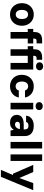

<svg xmlns="http://www.w3.org/2000/svg" viewBox="1666 -2450 1003 4376"><g transform="rotate(90 2168.0 -261.5)"><path d="M309 12Q234 12 176 -22.5Q118 -57 85 -118.5Q52 -180 52 -258Q52 -338 85 -399Q118 -460 176.5 -494.5Q235 -529 309 -529Q384 -529 442 -494.5Q500 -460 533 -399Q566 -338 566 -258Q566 -180 533 -118.5Q500 -57 442 -22.5Q384 12 309 12ZM309 -118Q340 -118 363.5 -133.5Q387 -149 400 -180.5Q413 -212 413 -258Q413 -305 400.5 -336.5Q388 -368 364.5 -383.5Q341 -399 309 -399Q278 -399 254.5 -383.5Q231 -368 218 -336.5Q205 -305 205 -258Q205 -212 218 -180.5Q231 -149 254.5 -133.5Q278 -118 309 -118Z M709 0V-540Q709 -606 731.5 -645.5Q754 -685 795.5 -702.5Q837 -720 892 -720H968V-593H915Q885 -593 872 -581Q859 -569 859 -540V0ZM639 -392V-517H970V-392Z M1102 0V-392H1033V-517H1102V-540Q1102 -606 1125 -645.5Q1148 -685 1189.5 -702.5Q1231 -720 1286 -720H1343V-593H1309Q1279 -593 1265.5 -581Q1252 -569 1252 -541V-517H1564V0H1414V-392H1252V0ZM1489 -580Q1450 -580 1424.5 -603Q1399 -626 1399 -662Q1399 -697 1424.5 -720Q1450 -743 1489 -743Q1530 -743 1555.5 -720Q1581 -697 1581 -662Q1581 -626 1555.5 -603Q1530 -580 1489 -580Z M1947 12Q1870 12 1810.5 -22.5Q1751 -57 1718 -117Q1685 -177 1685 -253Q1685 -335 1718 -397Q1751 -459 1810.5 -494Q1870 -529 1947 -529Q2047 -529 2115 -476.5Q2183 -424 2202 -329H2042Q2033 -362 2008 -381.5Q1983 -401 1946 -401Q1912 -401 1887.5 -383.5Q1863 -366 1850.5 -334Q1838 -302 1838 -259Q1838 -226 1845 -199.5Q1852 -173 1866 -154.5Q1880 -136 1900 -126Q1920 -116 1946 -116Q1971 -116 1990 -124.5Q2009 -133 2023 -149Q2037 -165 2042 -188H2202Q2183 -96 2115 -42Q2047 12 1947 12Z M2323 0V-517H2473V0ZM2398 -571Q2358 -571 2332.5 -594Q2307 -617 2307 -652Q2307 -688 2332.5 -711Q2358 -734 2398 -734Q2439 -734 2464 -711Q2489 -688 2489 -652Q2489 -617 2464 -594Q2439 -571 2398 -571Z M2779 12Q2717 12 2676.5 -9Q2636 -30 2616.5 -65.5Q2597 -101 2597 -143Q2597 -189 2619.5 -224.5Q2642 -260 2689.5 -280Q2737 -300 2810 -300H2930Q2930 -338 2923 -361.5Q2916 -385 2897.5 -396.5Q2879 -408 2843 -408Q2809 -408 2787 -394.5Q2765 -381 2760 -354H2615Q2620 -407 2649.5 -446Q2679 -485 2728.5 -507Q2778 -529 2844 -529Q2917 -529 2970 -506Q3023 -483 3051.5 -437.5Q3080 -392 3080 -326V0H2955L2937 -74Q2926 -54 2910.5 -38.5Q2895 -23 2875.5 -11.5Q2856 0 2832 6Q2808 12 2779 12ZM2817 -102Q2839 -102 2856.5 -110Q2874 -118 2887.5 -133Q2901 -148 2910 -168Q2919 -188 2923 -211V-213H2828Q2803 -213 2787 -206Q2771 -199 2763 -186.5Q2755 -174 2755 -157Q2755 -139 2763 -127Q2771 -115 2785 -108.5Q2799 -102 2817 -102Z M3214 0V-720H3364V0Z M3498 0V-720H3648V0Z M3851 220 3969 -56H3938L3737 -517H3900L4037 -199L4153 -517H4314L4010 220Z"/></g></svg>

Font: DM Sans 11pt Black
Style: Regular
Weight: 900
Version: Version 4.004;gftools[0.9.30]